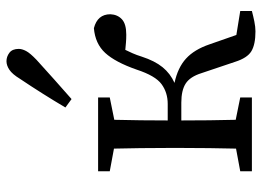

<svg xmlns="http://www.w3.org/2000/svg" viewBox="-128 -670 809 593"><g transform="rotate(-90 276.5 -373.5)"><path d="M382 -52 347 -156Q336 -191 315 -204.5Q294 -218 256 -218H201Q201 -178 201.5 -132.5Q202 -87 203 -50L272 -36V0H44V-36L114 -49Q115 -87 115.5 -131.5Q116 -176 116 -210V-265Q116 -299 115.5 -344Q115 -389 114 -426L44 -439V-475H272V-439L203 -425Q202 -388 201.5 -342Q201 -296 201 -260H252Q287 -260 313 -279Q339 -298 358 -356Q381 -422 409.5 -453Q438 -484 486 -488Q529 -477 529 -437Q528 -415 513.5 -401.5Q499 -388 466 -388Q452 -388 441 -389Q430 -390 419 -391Q414 -381 408.5 -368.5Q403 -356 398 -340Q385 -300 365.5 -276Q346 -252 317 -239Q364 -229 392 -203.5Q420 -178 436 -131L465 -48L539 -36V0Q524 4 507 7.5Q490 11 476 11Q436 11 415 -1.5Q394 -14 382 -52ZM241 -576Q283 -647 330 -717Q344 -740 357.5 -749Q371 -758 384 -758Q398 -758 410 -749Q422 -740 422 -720Q422 -710 415.5 -697.5Q409 -685 388 -665Q357 -637 327.5 -610.5Q298 -584 267 -557Z"/></g></svg>

Font: Source Serif Pro
Style: Regular
Weight: 400
Designer: Frank Grießhammer
Foundry: Adobe Systems Incorporated
Version: Version 3.001;hotconv 1.0.111;makeotfexe 2.5.65597